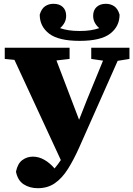

<svg xmlns="http://www.w3.org/2000/svg" viewBox="-20 -903 701 1010"><path d="M460 -593V-652H661V-593L599 -583L397 -128Q368 -63 337.5 -14.5Q307 34 269 60.5Q231 87 179 87Q136 87 104.5 66.5Q73 46 64 0Q73 -43 97.5 -61Q122 -79 153 -79Q184 -79 213 -62.5Q242 -46 267 -17Q276 -28 284.5 -39Q293 -50 300 -61L56 -588L5 -593V-652H346V-593L277 -585L396 -273L437 -377L522 -584ZM399 -688Q288 -688 238.5 -726Q189 -764 189 -826Q198 -857 217 -870Q236 -883 261 -883Q293 -883 310.5 -866Q328 -849 328 -820Q328 -800 319.5 -784Q311 -768 296 -755Q316 -748 341 -744Q366 -740 399 -740Q432 -740 457 -744Q482 -748 502 -755Q487 -768 478.5 -784Q470 -800 470 -820Q470 -849 488 -866Q506 -883 537 -883Q562 -883 581 -870Q600 -857 609 -826Q609 -764 559.5 -726Q510 -688 399 -688Z"/></svg>

Font: Source Serif 4 Black
Style: Regular
Weight: 900
Designer: Frank Grießhammer
Foundry: Adobe
Version: Version 4.005;hotconv 1.1.0;makeotfexe 2.6.0